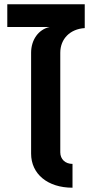

<svg xmlns="http://www.w3.org/2000/svg" viewBox="-20 -875 432 895"><path d="M318 0V-111C284 -111 261 -133 261 -165V-629C261 -694 307 -740 375 -744V-855H14V-749H211C160 -738 125 -690 125 -629V-159C125 -64 202 0 318 0Z"/></svg>

Font: Vanilla Cream ExtraBold
Style: Regular
Weight: 800
Designer: Jeremy Tribby, Jinavaṁso
Foundry: Tribby Type
Version: Version 1.422;Glyphs 3.1.2 (3151)